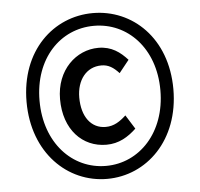

<svg xmlns="http://www.w3.org/2000/svg" viewBox="-49 -705 798 766"><g transform="rotate(-5 349.5 -322.0)"><path d="M56 -324C56 -119 192 10 350 10C508 10 644 -119 644 -324C644 -529 508 -654 350 -654C192 -654 56 -529 56 -324ZM108 -324C108 -493 215 -603 350 -603C484 -603 592 -493 592 -324C592 -155 484 -42 350 -42C215 -42 108 -155 108 -324ZM190 -323C190 -201 263 -126 359 -126C409 -126 446 -149 479 -180L444 -236C420 -214 396 -197 362 -197C304 -197 267 -246 267 -323C267 -392 305 -443 366 -443C394 -443 414 -430 436 -406L476 -456C447 -488 413 -514 360 -514C271 -514 190 -440 190 -323Z"/></g></svg>

Font: Falling Sky
Style: Condensed
Weight: 400
Designer: Paul D. Hunt
Foundry: Adobe Systems Incorporated
Version: Version 1.02